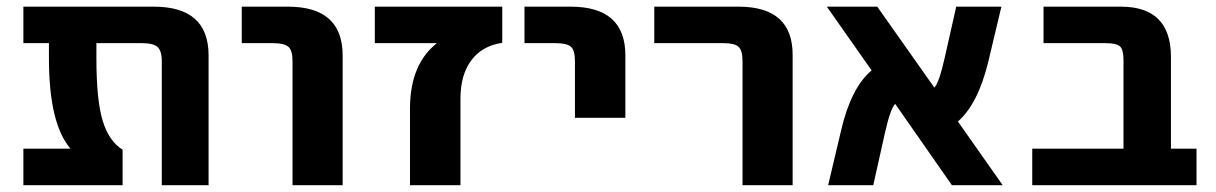

<svg xmlns="http://www.w3.org/2000/svg" viewBox="-20 -543 3578 565"><path d="M593.8 2H456.1V-363.3Q456.1 -393.6 443.4 -404.8Q430.7 -416 398.4 -416H263.7V-372.1Q263.7 -248 282.2 -187.5Q300.8 -127 340.8 -102.5V2H48.8V-105.5H187.5Q124 -178.7 124 -372.1V-416H48.8V-523.4H432.6Q593.8 -523.4 593.8 -379.9Z M691.4 -416V-523.4H827.1Q988.3 -523.4 988.3 -379.9V2H840.8V-363.3Q840.8 -394.5 828.6 -405.3Q816.4 -416 783.2 -416Z M1265.6 -416H1083V-523.4H1458V-417Q1398.4 -408.2 1366.7 -365.2Q1335 -322.3 1335 -252.9V2H1186.5V-226.6Q1187.5 -354.5 1265.6 -416Z M1523.4 -416V-523.4H1659.2Q1820.3 -523.4 1820.3 -379.9V-196.3H1671.9V-363.3Q1671.9 -394.5 1660.2 -405.3Q1648.4 -416 1615.2 -416Z M1905.3 -416V-523.4H2153.3Q2313.5 -523.4 2312.5 -379.9V2H2165V-363.3Q2165 -394.5 2153.3 -405.3Q2141.6 -416 2109.4 -416Z M2930.7 2H2781.2L2614.3 -237.3Q2600.6 -224.6 2584 -151.4L2549.8 2H2417L2455.1 -159.2Q2484.4 -285.2 2544.9 -335.9L2413.1 -523.4H2561.5L2729.5 -285.2Q2743.2 -298.8 2759.8 -372.1L2793.9 -523.4H2926.8L2888.7 -363.3Q2858.4 -237.3 2798.8 -185.5Z M3286.1 -367.2Q3286.1 -397.5 3275.4 -406.7Q3264.6 -416 3234.4 -416H3050.8V-523.4H3278.3Q3424.8 -523.4 3425.8 -377V-105.5H3501V2H3017.6V-105.5H3286.1Z"/></svg>

Font: Nasu
Style: Bold
Weight: 700
Designer: Ryoko NISHIZUKA (kana &amp; ideographs); Paul D. Hunt (Latin, Greek &amp; Cyrillic); Wenlong ZHANG (bopomofo); Sandoll C
Version: Version 2014.1215